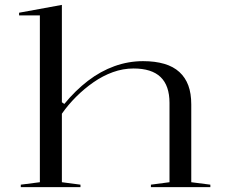

<svg xmlns="http://www.w3.org/2000/svg" viewBox="-20 -765 918 785"><path d="M840 -10V0H597V-10L673 -20V-344Q673 -415 636.5 -450Q600 -485 526 -485Q483 -485 441.5 -470Q400 -455 362 -428.5Q324 -402 291 -369Q258 -336 233 -300V-20L309 -10V0H65V-10L143 -20V-702H58V-713L233 -745V-347L243 -340Q288 -395 339.5 -434.5Q391 -474 448 -494.5Q505 -515 565 -515Q614 -515 651.5 -504Q689 -493 713.5 -470.5Q738 -448 750 -415.5Q762 -383 762 -338V-20Z"/></svg>

Font: Kalnia SemiExpanded Light
Style: Regular
Weight: 300
Width: 6
Designer: Frida Medrano
Foundry: Frida Medrano
Version: Version 1.105